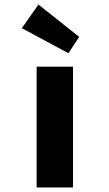

<svg xmlns="http://www.w3.org/2000/svg" viewBox="-20 -824 481 844"><path d="M141 0V-531H301V0ZM281 -590 76 -700 149 -804 328 -662Z"/></svg>

Font: Lexend Giga
Style: Bold
Weight: 700
Version: Version 1.007